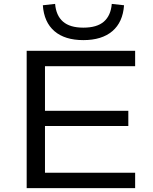

<svg xmlns="http://www.w3.org/2000/svg" viewBox="-20 -966 785 986"><path d="M117 0V-705H674V-626H211V-397H639V-319H211V-79H674V0ZM408 -760Q313 -760 259.5 -806Q206 -852 200 -939L263 -946Q268 -886 303.5 -855Q339 -824 408 -824Q478 -824 513.5 -855Q549 -886 554 -946L617 -939Q611 -852 557 -806Q503 -760 408 -760Z"/></svg>

Font: Nunito Sans 10pt Expanded
Style: Regular
Weight: 400
Width: 7
Designer: Vernon Adams
Foundry: Vernon Adams
Version: Version 3.101;gftools[0.9.27]